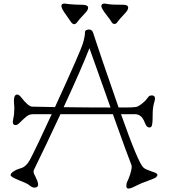

<svg xmlns="http://www.w3.org/2000/svg" viewBox="-20 -1004 966 1084"><path d="M195.3 37.1Q195.3 55.2 175.8 55.2Q161.6 55.2 150.6 45.4Q139.6 35.6 121.3 27.8Q103 20 85 12.7Q40 -5.4 40 -15.4Q40 -25.4 55.9 -35.9Q71.8 -46.4 83.5 -49.6Q95.2 -52.7 106 -57.1Q129.4 -66.9 149.4 -102.5Q184.6 -169.4 272 -359.4H178.2Q161.1 -359.4 151.6 -357.7Q142.1 -356 129.6 -346.2Q117.2 -336.4 106.4 -325.7Q95.7 -314.9 86.2 -306.4Q76.7 -297.9 67.9 -297.9Q46.4 -297.9 54.7 -332.5Q61 -358.9 61 -393.6L58.6 -433.6Q58.6 -470.2 77.1 -470.2Q86.9 -470.2 98.6 -455.6Q140.1 -401.9 162.1 -401.9L290.5 -399.4Q435.1 -715.3 447.5 -757.3Q460 -799.3 460 -823.7Q460 -830.6 467.5 -834Q475.1 -837.4 482.4 -837.4Q500 -837.4 506.1 -818.1Q512.2 -798.8 527.1 -754.4Q542 -710 561.5 -652.3Q617.7 -487.3 649.4 -397.5Q742.7 -395.5 756.8 -402.8Q771 -410.2 781.2 -418.5Q800.8 -433.6 810.3 -447.5Q819.8 -461.4 825.7 -463.4Q831.5 -465.3 836.9 -465.3Q861.8 -465.3 852.5 -432.6Q842.8 -400.4 842.3 -372.3Q841.8 -344.2 841.3 -325.4Q840.8 -306.6 837.6 -295.4Q834.5 -284.2 822.8 -284.2Q818.8 -284.2 812.7 -287.8Q806.6 -291.5 804.2 -297.4L791 -326.2Q777.3 -354.5 748 -359.4H663.1Q760.3 -85 789.1 -58.6Q798.3 -50.3 809.1 -46.4Q819.8 -42.5 827.4 -39.3Q835 -36.1 842.8 -33.7Q850.6 -31.2 856.4 -28.8Q877.9 -19.5 861.8 -3.9Q856 2 823.5 13.7Q791 25.4 779.3 30.3L723.6 56.6Q693.4 67.9 693.4 46.9Q693.4 31.7 697.3 24.4Q701.2 17.1 705.3 6.3Q709.5 -4.4 713.9 -17.1Q726.6 -56.2 722.7 -70.8Q704.6 -114.7 617.2 -359.4H321.3Q241.2 -187.5 170.9 -43.5Q167 -33.2 173.8 -19Q195.3 22 195.3 37.1ZM339.4 -398.9Q470.2 -397 604 -397L536.6 -586.9Q489.7 -718.8 484.9 -731.9Q444.3 -626 339.4 -398.9ZM570.3 -983.9Q574.2 -983.9 592.8 -980.5Q611.3 -977.1 676.8 -977.1Q703.6 -977.1 703.6 -960.4Q703.6 -948.2 687.5 -930.7Q649.9 -890.6 646.5 -884.3Q632.8 -861.3 616.2 -872.1Q611.8 -875 609.1 -880.6Q606.4 -886.2 600.6 -894Q594.7 -901.9 586.9 -912.1Q552.2 -956.1 552.2 -969.2Q552.2 -983.9 570.3 -983.9ZM477.5 -960.4Q477.5 -947.3 460.9 -930.2Q424.3 -891.6 419.9 -884.3Q399.4 -852.1 379.9 -881.3L340.8 -937.5Q311 -983.9 344.7 -983.9L371.6 -980.5Q408.2 -977.1 442.9 -977.1Q477.5 -977.1 477.5 -960.4Z"/></svg>

Font: Snowburst One
Style: Regular
Weight: 400
Designer: Annet Stirling
Foundry: Annet Stirling
Version: Version 1.001